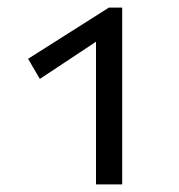

<svg xmlns="http://www.w3.org/2000/svg" viewBox="-20 -486 473 506"><path d="M302 -466V0H233V-376L85 -278L54 -331L267 -466Z"/></svg>

Font: Ysabeau SC
Style: Regular
Weight: 400
Designer: Christian Thalmann (Catharsis Fonts)
Version: Version 0.003